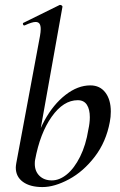

<svg xmlns="http://www.w3.org/2000/svg" viewBox="-20 -745 485 778"><path d="M44 -66Q44 -72 46 -84L142 -599Q145 -616 145 -627Q145 -642 140 -649Q135 -656 124 -656Q110 -656 80 -642H78Q74 -642 73 -647Q72 -652 76 -653L222 -725H224Q228 -725 231 -722Q234 -719 233 -717L122 -96Q121 -91 121 -81Q121 -51 140 -32.5Q159 -14 190 -14Q221 -14 251 -38.5Q281 -63 304.5 -110Q328 -157 338 -220Q344 -247 344 -270Q344 -302 332 -320.5Q320 -339 295 -339Q237 -339 189.5 -272Q142 -205 122 -96L113 -116Q125 -192 160.5 -257Q196 -322 245.5 -360.5Q295 -399 346 -399Q385 -399 407 -370Q429 -341 429 -293Q429 -271 425 -251Q410 -170 364 -110Q318 -50 259.5 -18.5Q201 13 152 13Q102 13 73 -8Q44 -29 44 -66Z"/></svg>

Font: Cormorant Garamond SemiBold
Style: Italic
Weight: 600
Italic angle: -10°
Designer: Christian Thalmann (Catharsis Fonts)
Foundry: Catharsis Fonts
Version: Version 4.000